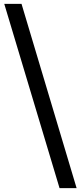

<svg xmlns="http://www.w3.org/2000/svg" viewBox="-20 -760 417 990"><path d="M91 -740 375 210H287L2 -740Z"/></svg>

Font: Georama ExtraCondensed Thin Medium
Style: Regular
Weight: 500
Version: Version 1.001